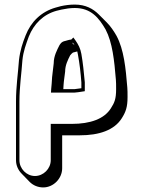

<svg xmlns="http://www.w3.org/2000/svg" viewBox="-20 -570 628 840"><path d="M169 250C214 250 252 211 252 166V22H329C413 22 480 0 513 -53C530 -80 538 -101 538 -145C538 -162 538 -176 537 -187C530 -273 522 -353 490 -413C478 -434 464 -455 447 -472L412 -507C387 -532 354 -550 307 -550C285 -550 264 -547 246 -543L224 -537C160 -519 115 -474 92 -415C79 -382 68 -350 63 -307C59 -249 50 -192 50 -126V131C50 154 60 175 75 190L110 226C125 241 146 250 169 250ZM257 -180 258 -197C259 -216 263 -238 265 -257C265 -285 277 -308 287 -328C290 -331 297 -341 303 -341C308 -342 313 -344 318 -345C319 -341 320 -336 321 -331C328 -293 333 -251 336 -209V-184C327 -183 315 -181 306 -180ZM306 -372 296 -382C297 -382 298 -382 299 -383C302 -379 304 -376 306 -372ZM292 -397C280 -396 271 -392 266 -391C247 -388 242 -374 240 -372C230 -352 215 -325 215 -293C213 -275 210 -253 208 -233L206 -203C205 -195 205 -189 204 -181L203 -165H307C317 -166 328 -167 338 -169L351 -171V-210C347 -252 343 -295 336 -334C332 -358 322 -376 311 -392L301 -406ZM133 200C96 200 65 168 65 131V-126C65 -190 74 -247 78 -306C82 -346 94 -377 106 -410C128 -465 169 -507 228 -523L249 -528C268 -532 287 -535 307 -535C379 -535 413 -491 442 -441C472 -384 480 -306 487 -221C488 -211 488 -197 488 -180C488 -137 481 -121 465 -96C436 -50 376 -28 294 -28H202V131C202 168 170 200 133 200Z"/></svg>

Font: Blanket
Style: Poster
Weight: 900
Foundry: Cannot Into Space Fonts
Version: Version 0.9